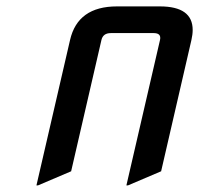

<svg xmlns="http://www.w3.org/2000/svg" viewBox="-20 -557 619 597"><path d="M93.3 19.5 197.8 -432.6Q221.7 -537.1 343.8 -537.1H477.1Q579.1 -537.1 579.1 -463.9Q579.1 -449.7 575.2 -432.6L481 -24.4L377.9 19.5H373L477.5 -432.6Q482.4 -454.1 458 -454.1H324.7Q300.3 -454.1 295.4 -432.6L201.2 -24.4L98.1 19.5Z"/></svg>

Font: Nova Script
Style: Regular
Weight: 400
Italic angle: -13°
Version: Version 2.001